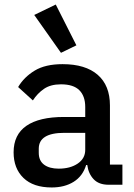

<svg xmlns="http://www.w3.org/2000/svg" viewBox="-20 -815 589 847"><path d="M459 0Q416 0 393 -24.5Q370 -49 365 -87H360Q345 -38 305 -13Q265 12 208 12Q127 12 83.5 -30Q40 -72 40 -143Q40 -221 96.5 -260Q153 -299 262 -299H356V-343Q356 -391 330 -417Q304 -443 249 -443Q203 -443 174 -423Q145 -403 125 -372L60 -431Q86 -475 133 -503.5Q180 -532 256 -532Q357 -532 411 -485Q465 -438 465 -350V-89H520V0ZM239 -71Q290 -71 323 -93.5Q356 -116 356 -154V-229H264Q151 -229 151 -159V-141Q151 -106 174.5 -88.5Q198 -71 239 -71ZM131 -749 226 -795 317 -615 249 -582Z"/></svg>

Font: IBM Plex Sans Arabic Medium
Style: Regular
Weight: 500
Designer: Mike Abbink, Paul van der Laan, Pieter van Rosmalen, Wael Morcos, Khajak Apelian
Foundry: Bold Monday
Version: Version 1.1